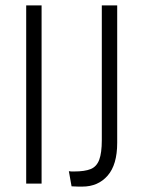

<svg xmlns="http://www.w3.org/2000/svg" viewBox="-20 -680 529 711"><path d="M77 0V-660H134V0ZM245 10 235 -46Q240 -45 245 -45Q250 -45 254 -45Q294 -45 316 -54Q338 -63 347.5 -88.5Q357 -114 357 -161V-660H414V-151Q414 -70 378.5 -29.5Q343 11 285 11Q278 11 270 11Q262 11 245 10Z"/></svg>

Font: Bricolage Grotesque 12pt Condensed ExtraLight
Style: Regular
Weight: 200
Width: 3
Designer: Mathieu Triay
Foundry: Atelier Triay
Version: Version 1.001; ttfautohint (v1.8.4.7-5d5b);gftools[0.9.33.de